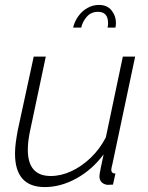

<svg xmlns="http://www.w3.org/2000/svg" viewBox="-20 -750 602 780"><path d="M162 10Q41 10 41 -126Q41 -147 44 -170Q47 -193 52 -220L117 -520H166L104 -227Q93 -179 93 -142Q93 -35 186 -35Q228 -35 270 -54.5Q312 -74 349 -109.5Q386 -145 410 -192L479 -520H529L437 -85Q435 -77 433.5 -70Q432 -63 432 -61Q432 -45 449 -45L439 0Q432 0 426.5 0.5Q421 1 417 1Q401 -1 392.5 -10Q384 -19 384 -34Q384 -38 385 -44.5Q386 -51 389.5 -69Q393 -87 401 -123Q355 -61 291 -25.5Q227 10 162 10ZM277 -638Q283 -663 298 -684Q313 -705 335 -717.5Q357 -730 382 -730Q415 -730 433 -708Q451 -686 451 -657Q451 -652 450.5 -647.5Q450 -643 449 -638H417Q418 -643 418.5 -647Q419 -651 419 -656Q419 -702 378 -702Q351 -702 333.5 -683Q316 -664 310 -638Z"/></svg>

Font: Raleway Thin Light
Style: Italic
Weight: 300
Italic angle: -12°
Version: Version 4.026